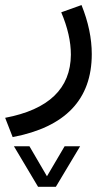

<svg xmlns="http://www.w3.org/2000/svg" viewBox="-25 -277 426 749"><path d="M123.5 451.7 29.3 293.5H89.8L158.2 410.6L227.1 293.5H287.6L192.9 451.7ZM293 -257.3Q333 -158.2 333 -65.9Q333 199.2 24.4 257.8L-4.9 182.6Q250 134.3 251.5 -63.5Q251.5 -140.6 213.9 -229Z"/></svg>

Font: Vazir WOL
Style: WOL
Weight: 400
Foundry: Based on Dejavu fonts, by Saber Rastikerdar
Version: Version 26.0.0